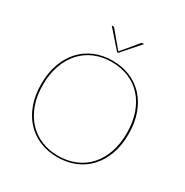

<svg xmlns="http://www.w3.org/2000/svg" viewBox="-202 -1063 1188 1233"><g transform="rotate(30 392.0 -447.0)"><path d="M715.5 -350Q715.5 -267 691.8 -201Q668 -135 625.2 -88.8Q582.5 -42.5 523 -17.8Q463.5 7 391.5 7Q320 7 260.8 -17.8Q201.5 -42.5 158.8 -88.8Q116 -135 92.2 -201Q68.5 -267 68.5 -350Q68.5 -432.5 92.2 -498.8Q116 -565 158.8 -611.5Q201.5 -658 260.8 -683Q320 -708 391.5 -708Q463.5 -708 523 -683.2Q582.5 -658.5 625.2 -612Q668 -565.5 691.8 -499.2Q715.5 -433 715.5 -350ZM702.5 -350Q702.5 -431.5 679.8 -496Q657 -560.5 616 -605.5Q575 -650.5 517.8 -674.2Q460.5 -698 391.5 -698Q323.5 -698 266.5 -674.2Q209.5 -650.5 168.2 -605.5Q127 -560.5 103.8 -496Q80.5 -431.5 80.5 -350Q80.5 -268.5 103.8 -204.2Q127 -140 168.2 -95.2Q209.5 -50.5 266.5 -26.8Q323.5 -3 391.5 -3Q460.5 -3 517.8 -26.8Q575 -50.5 616 -95.2Q657 -140 679.8 -204.2Q702.5 -268.5 702.5 -350ZM512.5 -901 396.5 -769H388.5L272.5 -901H282.5Q285 -901 287.5 -900.2Q290 -899.5 292.5 -897L390.5 -780L392.5 -777L394.5 -780L492.5 -897Q495 -899.5 497.5 -900.2Q500 -901 502.5 -901Z"/></g></svg>

Font: Lato 2
Style: Regular
Weight: 100
Designer: Lukasz Dziedzic with Adam Twardoch and Botio Nikoltchev
Foundry: tyPoland Lukasz Dziedzic
Version: Version 2.015; 2015-08-06; http://www.latofonts.com/